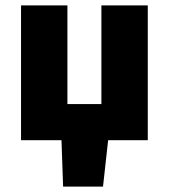

<svg xmlns="http://www.w3.org/2000/svg" viewBox="-20 -520 626 712"><path d="M58 0H208L214 172H362L381 0H528V-500H356V-134H230V-500H58Z"/></svg>

Font: Giro Sans Black
Style: Regular
Weight: 900
Designer: Paul D. Hunt
Foundry: Adobe Systems Incorporated
Version: Version 1.000;PS 1.0;hotconv 1.0.88;makeotf.lib2.5.647800